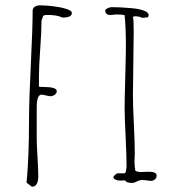

<svg xmlns="http://www.w3.org/2000/svg" viewBox="-20 -686 685 720"><path d="M123.5 -25.9Q123.5 -50.3 120.6 -97.7Q117.7 -145.5 117.7 -168.9V-282.2Q117.7 -331.1 135.7 -331.1Q141.6 -331.1 152.3 -328.1Q163.6 -325.2 168.9 -325.2Q177.7 -325.2 185.3 -330.8Q192.9 -336.4 192.9 -344.2Q192.9 -359.9 142.6 -359.9H137.2Q126 -359.9 126 -362.8V-397.9Q126 -436 130.9 -502.9Q135.7 -569.3 135.7 -608.9Q138.7 -615.7 139.6 -619.6Q141.1 -625 142.1 -626.5Q143.1 -627.9 146.5 -628.9Q151.4 -629.9 158.7 -629.9Q195.3 -629.9 213.9 -620.1Q249.5 -620.1 249.5 -637.2Q249.5 -646 228.8 -652.6Q208 -659.2 179.4 -662.6Q150.9 -666 129.9 -666Q119.1 -666 110.8 -660.9Q102.5 -655.8 102.5 -647Q102.5 -585 95.7 -445.8Q88.9 -306.2 88.9 -244.1Q88.9 -94.2 79.6 -1L99.6 14.2Q123.5 14.2 123.5 -25.9ZM476.6 0Q482.9 0 493.7 -5.9Q505.4 -11.2 512.2 -11.2Q518.1 -11.2 528.8 -9.8Q538.6 -7.8 545.4 -7.8Q554.7 -7.8 561 -13.4Q567.4 -19 567.4 -27.8Q567.4 -42 537.6 -42Q529.3 -42 522.9 -41.5Q516.6 -41 508.3 -41Q486.3 -41 486.3 -50.8L487.3 -53.2Q484.4 -57.6 484.4 -81.1Q484.4 -91.8 484.9 -99.1L485.4 -111.8Q485.4 -153.3 481.9 -221.7Q478.5 -289.6 478.5 -331.1Q478.5 -370.6 480 -450.2Q481.4 -529.3 481.4 -568.8Q481.4 -613.3 478.5 -622.1L483.4 -625Q504.4 -625 512.2 -619.1L535.2 -621.1Q537.6 -627 537.6 -628.9Q537.6 -639.6 520 -646Q500 -653.3 474.1 -655.3Q431.2 -659.2 398.4 -659.2Q392.1 -659.2 383.3 -655Q374.5 -650.9 374.5 -647Q374.5 -629.9 393.6 -629.9L405.8 -630.9L417.5 -631.8Q437.5 -631.8 447.3 -628.9Q452.1 -583.5 452.1 -513.2Q452.1 -483.4 449.7 -397Q447.3 -310.1 447.3 -279.8Q447.3 -247.6 451.2 -170.4Q454.6 -102.5 454.6 -61Q454.6 -57.6 453.1 -49.3Q451.2 -42 451.2 -40L447.3 -36.1H418.5L412.6 -30.8Q408.2 -27.8 406.7 -25.4Q405.3 -22.9 405.3 -19Q411.1 -8.8 432.6 -8.8Q437 -8.8 440.9 -9.3Q444.3 -9.8 449.2 -9.8Q453.1 0 476.6 0Z"/></svg>

Font: Amatica SC
Style: Regular
Weight: 400
Designer: Vernon Adams, Ben Nathan
Foundry: newtypography
Version: Version 2.001